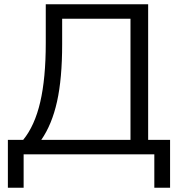

<svg xmlns="http://www.w3.org/2000/svg" viewBox="-20 -725 842 902"><path d="M17 157V-68H89Q143 -134 169 -245.5Q195 -357 195 -523V-705H676V-68H779V157H705V0H91V157ZM174 -68H593V-637H272V-517Q272 -356 248 -248Q224 -140 174 -68Z"/></svg>

Font: Mulish
Style: Regular
Weight: 400
Designer: Vernon Adams
Foundry: Vernon Adams
Version: Version 3.603; ttfautohint (v1.8.3)